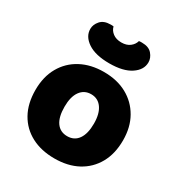

<svg xmlns="http://www.w3.org/2000/svg" viewBox="-175 -855 936 995"><g transform="rotate(30 293.0 -357.5)"><path d="M555 -243Q555 -163 522.5 -105Q490 -47 431.5 -15.5Q373 16 293 16Q214 16 155 -15Q96 -46 63.5 -104Q31 -162 31 -243Q31 -322 64 -380Q97 -438 156 -469.5Q215 -501 293 -501Q372 -501 430.5 -469Q489 -437 522 -379Q555 -321 555 -243ZM293 -368Q252 -368 228.5 -335.5Q205 -303 205 -243Q205 -181 228 -149Q251 -117 293 -117Q335 -117 358 -149.5Q381 -182 381 -243Q381 -302 357.5 -335Q334 -368 293 -368ZM293 -678Q324 -678 343.5 -693Q363 -708 369 -730Q374 -731 378.5 -731Q383 -731 387 -731Q428 -731 447.5 -708Q467 -685 467 -659Q467 -614 421.5 -583.5Q376 -553 293 -553Q210 -553 164.5 -583.5Q119 -614 119 -659Q119 -685 139 -708Q159 -731 199 -731Q204 -731 208 -731Q212 -731 217 -730Q222 -708 242 -693Q262 -678 293 -678Z"/></g></svg>

Font: Baloo Bhaijaan 2 ExtraBold
Style: Regular
Weight: 800
Designer: Sanskriti Dholi, Noopur Datye and Ek Type
Foundry: Ek Type
Version: Version 1.701